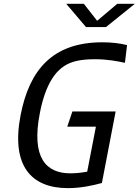

<svg xmlns="http://www.w3.org/2000/svg" viewBox="-20 -960 717 992"><path d="M625.5 -635.5 636.5 -727C600 -736.5 554.5 -741.5 509 -741.5C252 -741.5 132 -599.5 86.5 -365.5C36 -104.5 140 12 331 12C399 12 460.5 -2 506.5 -14.5L577.5 -384H354L327.5 -305.5H475.5L430.5 -73C403 -68 374 -64.5 343.5 -64.5C220 -64.5 140 -142 186 -376.5C216.5 -534.5 272.5 -593 310.5 -618C346 -641.5 392 -654 471 -654C535 -654 588.5 -643.5 625.5 -635.5ZM322 -940.5H413L482 -852.5L586 -940.5H677L527.5 -820H424.5Z"/></svg>

Font: Monaspace Argon
Style: Italic
Weight: 400
Italic angle: -11°
Designer: Riley Cran & the Lettermatic Team
Foundry: Lettermatic
Version: Version 1.101 (Monaspace Argon)